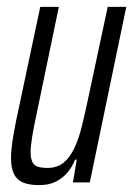

<svg xmlns="http://www.w3.org/2000/svg" viewBox="-20 -530 387 558"><path d="M94 8Q65 8 47 0.5Q29 -7 20.5 -24.5Q12 -42 12 -70Q12 -91 16 -118.5Q20 -146 27 -180L97 -510H151L87 -202Q78 -160 73.5 -132.5Q69 -105 69 -88Q69 -70 74 -59.5Q79 -49 90 -45.5Q101 -42 118 -42Q146 -42 164.5 -57Q183 -72 196 -99.5Q209 -127 218 -163.5Q227 -200 236 -243L293 -510H347L241 0H192L203 -66H198Q190 -45 176 -28.5Q162 -12 142 -2Q122 8 94 8Z"/></svg>

Font: Saira UltraCondensed
Style: Italic
Weight: 400
Width: 1
Italic angle: -12°
Designer: Hector Gatti with collaboration of the Omnibus-Type team
Foundry: Omnibus-Type
Version: Version 1.101